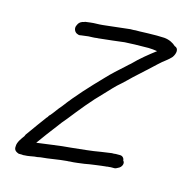

<svg xmlns="http://www.w3.org/2000/svg" viewBox="-102 -755 838 871"><g transform="rotate(15 317.0 -319.5)"><path d="M40 -8C38 10 51 16 62 20H76C81 21 86 21 91 20C104 20 121 16 134 14C137 14 142 13 145 13H146C151 12 156 11 162 10C202 7 243 -2 283 -5C287 -5 290 -5 296 -6C314 -6 345 -11 362 -13C392 -19 424 -22 453 -26L464 -27L468 -28H473C477 -29 482 -29 487 -29H498C504 -29 508 -32 514 -35C531 -42 539 -63 528 -73C528 -83 520 -93 508 -93H488C484 -93 481 -92 480 -92H470C456 -90 436 -87 421 -85C378 -77 329 -73 284 -68C230 -64 179 -55 128 -49H126C149 -82 174 -114 199 -147L214 -167C220 -174 227 -182 234 -191C275 -243 318 -297 365 -344C387 -367 406 -389 430 -409C444 -421 458 -436 472 -449C487 -463 503 -477 519 -492L528 -500C550 -520 579 -549 599 -563C608 -570 617 -578 623 -585C636 -603 641 -629 619 -635C608 -646 588 -657 564 -659C553 -659 541 -660 529 -660C502 -660 474 -659 447 -658H430C423 -657 417 -657 410 -657H406C373 -654 342 -649 309 -646C292 -644 268 -641 250 -641C233 -641 213 -638 198 -636L194 -634C184 -633 171 -626 166 -613C155 -595 167 -576 180 -573C184 -571 189 -570 196 -572L212 -574C221 -576 238 -577 249 -577C257 -577 262 -578 270 -579C273 -579 277 -579 283 -580C321 -584 357 -588 396 -593C404 -593 414 -594 421 -594C428 -594 437 -595 442 -595C464 -595 486 -596 507 -596C522 -596 534 -594 548 -592C515 -567 480 -539 448 -506C442 -501 435 -495 429 -489C400 -463 373 -439 348 -412C295 -357 243 -302 196 -239C181 -223 167 -200 153 -185L151 -184C147 -177 145 -173 140 -169L139 -167C120 -141 101 -116 83 -90L70 -72C68 -68 68 -66 66 -63C58 -52 39 -29 40 -8Z"/></g></svg>

Font: Scribbler
Style: BdIta
Weight: 700
Designer: Mew Too
Foundry: Cannot Into Space Fonts
Version: Version 1.001